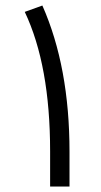

<svg xmlns="http://www.w3.org/2000/svg" viewBox="-20 -678 368 698"><path d="M134 -657.9 70 -634.8C131.5 -505.3 162.2 -336 162.2 -127.5V0H232.7V-125.9C232.7 -331.5 200 -508.8 134 -657.9Z"/></svg>

Font: Vazir FD Light
Style: Regular
Weight: 300
Foundry: DejaVu fonts team - Redesigned by Saber Rastikerdar
Version: Version 21.10;October 20, 2019;FontCreator 12.0.0.2547 64-bi